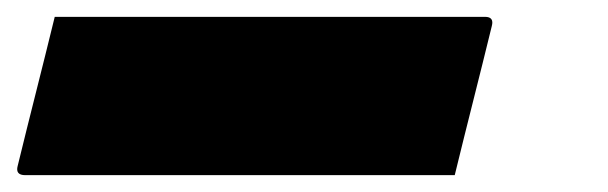

<svg xmlns="http://www.w3.org/2000/svg" viewBox="-102 9 722 228"><path d="M-37 29H474Q485 29 482 40Q471 85 460 128.5Q449 172 438 217H-72Q-84 217 -81 206Q-70 161 -59 117.5Q-48 74 -37 29Z"/></svg>

Font: Recursive Sn Lnr St Blk
Style: Italic
Weight: 900
Italic angle: -15°
Version: Version 1.079;hotconv 1.0.112;makeotfexe 2.5.65598; ttfautoh